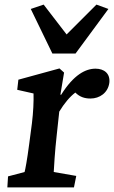

<svg xmlns="http://www.w3.org/2000/svg" viewBox="-20 -816 497 836"><path d="M12 0H302L312 -50L214 -67C215 -88 219 -157 227 -228L238 -330C260 -366 283 -394 308 -413C327 -394 348 -387 374 -387C414 -387 450 -412 456 -455C461 -496 433 -517 396 -517C353 -517 301 -491 246 -403L243 -404L259 -500L239 -518L60 -469L55 -425L126 -409C127 -374 125 -328 119 -279L107 -188C98 -119 90 -77 87 -67L15 -48ZM114 -777 208 -583H309L452 -777L400 -796L270 -666L170 -796Z"/></svg>

Font: TPK Tissa Web SemiBold
Style: Italic
Weight: 600
Italic angle: -7°
Designer: Jacques Le Bailly, Suppakit Chalermlarp | Katatrad Co.,Ltd.
Foundry: Jacques Le Bailly, Cadson Demak Co.,Ltd.
Version: Version 5.000;Glyphs 3.1.2 (3151)